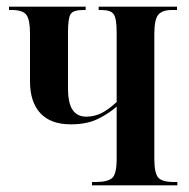

<svg xmlns="http://www.w3.org/2000/svg" viewBox="-20 -556 567 576"><path d="M256 0V-10H267Q302 -10 316 -21.5Q330 -33 330 -80V-236Q303 -213 271 -198Q239 -183 192 -183Q132 -183 101 -216.5Q70 -250 70 -312V-455Q70 -496 59.5 -511Q49 -526 15 -526H7V-536H237V-526H230Q200 -526 192 -514Q184 -502 184 -459V-292Q184 -246 198 -226Q212 -206 239 -206Q262 -206 283 -216Q304 -226 330 -250V-457Q330 -501 321 -513.5Q312 -526 284 -526H276V-536H511V-526H496Q467 -526 455 -512Q443 -498 443 -454V-80Q443 -36 455 -23Q467 -10 501 -10H512V0Z"/></svg>

Font: Noto Serif Display ExtraCondensed SemiBold
Style: Regular
Weight: 600
Width: 2
Designer: Monotype Design Team
Foundry: Monotype Imaging Inc.
Version: Version 2.009